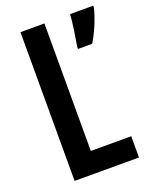

<svg xmlns="http://www.w3.org/2000/svg" viewBox="-135 -856 690 866"><g transform="rotate(-20 210.0 -423.0)"><path d="M71 -66H380V-168H186V-780H71ZM420 -770V-780H309C308 -745 294 -659 289 -632V-620H357C381 -658 409 -723 420 -770Z"/></g></svg>

Font: Noto Sans Malayalam UI ExtraCondensed SemiBold
Style: Regular
Weight: 600
Width: 2
Designer: Jelle Bosma - Monotype Design Team
Foundry: Monotype Imaging Inc.
Version: Version 2.104